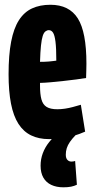

<svg xmlns="http://www.w3.org/2000/svg" viewBox="-20 -574 397 806"><path d="M186 10Q143 10 110.8 -5.6Q78.6 -21.2 57.5 -54Q36.4 -86.8 26.2 -138.7Q16 -190.6 16 -262.2Q16 -343.2 26.8 -399.2Q37.6 -455.2 59.5 -489.3Q81.4 -523.4 114.5 -538.7Q147.6 -554 191.6 -554Q270.4 -554 306.6 -496.8Q342.8 -439.6 342.8 -306.8Q342.8 -298.2 342.3 -278.3Q341.8 -258.4 341.4 -246.6Q324.2 -243.6 299.5 -240.4Q274.8 -237.2 247.5 -234.2Q220.2 -231.2 194 -228.8Q167.8 -226.4 148 -226Q148 -222.8 148 -219.9Q148 -217 148 -213.8Q148 -178.8 153.9 -156.9Q159.8 -135 175.6 -125.2Q191.4 -115.4 220.6 -115.4Q236.2 -115.4 252.5 -117.8Q268.8 -120.2 285.7 -124.7Q302.6 -129.2 319.4 -134.2L337.4 -21.4Q313.2 -10.8 289.3 -3.8Q265.4 3.2 240.1 6.6Q214.8 10 186 10ZM148 -314.4Q156.4 -314.4 166.2 -314.7Q176 -315 185.5 -315.8Q195 -316.6 203.1 -317.7Q211.2 -318.8 216.4 -319.4Q216.4 -371.2 212.9 -398.9Q209.4 -426.6 202.6 -437Q195.8 -447.4 185 -447.4Q177.4 -447.4 170.6 -442.1Q163.8 -436.8 159.3 -422.9Q154.8 -409 152 -382.6Q149.2 -356.2 148 -314.4ZM246 212.3Q216.8 212.3 195.2 202.1Q173.6 191.9 162 171.7Q150.4 151.5 150.4 121.5Q150.4 93.9 159.8 68.9Q169.2 43.9 186.7 22.1Q204.2 0.3 227.6 -17.1L298.2 -7.7Q282.8 8.3 273.5 21.8Q264.2 35.3 260.2 48.2Q256.2 61.1 256.2 75.3Q256.2 90.1 263 97.2Q269.8 104.3 279.8 104.3Q284.8 104.3 288.8 103.5Q292.8 102.7 295.4 101.7L302.8 201.5Q291.6 206.9 278.4 209.6Q265.2 212.3 246 212.3Z"/></svg>

Font: Georama ExtraCondensed Thin
Style: Regular
Weight: 100
Width: 2
Designer: Jean-Baptiste Levee
Foundry: Production Type
Version: Version 1.001